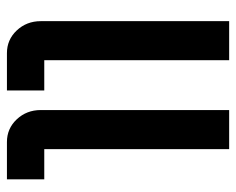

<svg xmlns="http://www.w3.org/2000/svg" viewBox="-82 -582 665 540"><g transform="rotate(-90 250.0 -312.5)"><path d="M100.1 0V-520H15.1V-625H120.1Q157.7 -625 183.6 -597.7Q210 -569.8 210 -529.8V0ZM350.1 0V-520H265.1V-625H370.1Q407.7 -625 433.6 -597.7Q460 -569.8 460 -529.8V0Z"/></g></svg>

Font: Horta
Style: Regular
Weight: 600
Width: 3
Version: Version 0.11